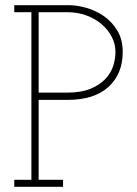

<svg xmlns="http://www.w3.org/2000/svg" viewBox="-20 -720 528 740"><path d="M223 0H35V-27H101V-673H35V-700H246Q276 -700 312 -690Q348 -680 379.5 -658.5Q411 -637 432 -602.5Q453 -568 453 -520Q453 -435 398 -385Q343 -335 240 -335H129V-27H223ZM129 -673V-363H238Q293 -363 329 -378Q365 -393 386.5 -416Q408 -439 416.5 -466.5Q425 -494 425 -520Q425 -550 411 -577.5Q397 -605 372 -626.5Q347 -648 313 -660.5Q279 -673 239 -673Z"/></svg>

Font: Josefin Slab Light
Style: Regular
Weight: 300
Designer: Santiago Orozco
Foundry: Typemade
Version: Version 2.000